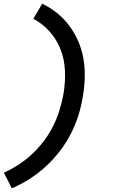

<svg xmlns="http://www.w3.org/2000/svg" viewBox="-20 -861 640 1042"><path d="M44 161 1 76Q44 57 84 30.5Q124 4 158.5 -29Q193 -62 221.5 -100.5Q250 -139 270.5 -181Q291 -223 304 -266.5Q317 -310 325 -354Q335 -416 332.5 -477Q330 -538 309 -592Q288 -646 250 -689Q212 -732 161 -759L209 -841Q253 -820 290.5 -789.5Q328 -759 356.5 -720.5Q385 -682 404.5 -637.5Q424 -593 432.5 -544Q441 -495 440 -443.5Q439 -392 430 -340Q422 -288 406 -236.5Q390 -185 365 -136Q340 -87 306 -42.5Q272 2 230.5 40.5Q189 79 141.5 109.5Q94 140 44 161Z"/></svg>

Font: Iosevka SS04 SmBd Ex Obl
Style: Regular
Weight: 600
Width: 7
Italic angle: -9°
Monospace: yes
Designer: Belleve Invis
Foundry: Belleve Invis
Version: Version 19.0.0; ttfautohint (v1.8.4)